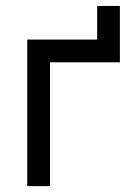

<svg xmlns="http://www.w3.org/2000/svg" viewBox="-20 -635 447 655"><path d="M311.5 -614.7V-500H73V0H150.5V-422.5H389V-614.7Z"/></svg>

Font: Unageo Variable
Style: Regular
Weight: 300
Designer: Richard Sepsi
Foundry: Richard Sepsi
Version: Version 2.200